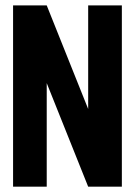

<svg xmlns="http://www.w3.org/2000/svg" viewBox="-20 -704 509 724"><path d="M312.5 -293 156.2 -683.6H29.3V0H156.2V-390.6L312.5 0H439.5V-683.6H312.5Z"/></svg>

Font: Saman Dere
Style: Regular
Weight: 400
Designer: Tuna Ça_lar Gümü_
Foundry: Tuna Ça_lar Gümü_
Version: Version 1.001;hotconv 1.0.109;makeotfexe 2.5.65596